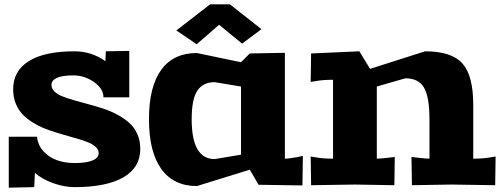

<svg xmlns="http://www.w3.org/2000/svg" viewBox="-20 -844 2299 876"><path d="M569.8 -611.8V-399.9H452.1Q452.1 -439 409.2 -469.5Q366.2 -500 314.9 -500Q214.8 -500 214.8 -456.1Q214.8 -439.5 228.8 -426.3Q242.7 -413.1 266.1 -403.8Q289.6 -394.5 319.8 -386Q350.1 -377.4 383.8 -368.4Q417.5 -359.4 451.2 -348.4Q484.9 -337.4 515.1 -321Q545.4 -304.7 568.8 -284.2Q592.3 -263.7 606.2 -233.2Q620.1 -202.6 620.1 -165Q620.1 -79.6 543 -34.9Q465.8 9.8 319.8 9.8Q274.4 9.8 224.6 -7.6Q174.8 -24.9 139.2 -55.2L136.2 9.8L20 12.2V-220.2H148.9Q152.8 -181.6 178.2 -153.8Q203.6 -126 240.2 -113Q276.9 -100.1 319.8 -100.1Q373.5 -100.1 401.9 -111.8Q430.2 -123.5 430.2 -145Q430.2 -161.1 416.7 -173.6Q403.3 -186 380.9 -195.1Q358.4 -204.1 329.1 -212.4Q299.8 -220.7 267.6 -230Q235.4 -239.3 202.9 -250.5Q170.4 -261.7 141.1 -278.3Q111.8 -294.9 89.4 -315.7Q66.9 -336.4 53.5 -367.4Q40 -398.4 40 -436Q40 -520.5 111.6 -565.2Q183.1 -609.9 319.8 -609.9Q397.5 -609.9 460.9 -564.9L462.9 -609.9Z M938.5 -824.2H1028.8L1172.9 -710.9L1084.5 -645L979.5 -731L877.4 -642.1L784.7 -705.1ZM1279.8 -603V-120.1Q1299.3 -120.1 1335.4 -127L1361.8 -132.8L1359.9 2L1159.7 -1L1119.6 -69.8L878.4 4.9Q772 4.9 715.8 -73.2Q659.7 -151.4 659.7 -299.8Q659.7 -448.7 715.6 -525.4Q771.5 -602.1 878.4 -602.1L1079.6 -560.1L1119.6 -600.1ZM1079.6 -449.2 959.5 -469.2Q906.2 -469.2 880.4 -430.4Q854.5 -391.6 854.5 -299.8Q854.5 -118.2 959.5 -118.2L1079.6 -138.2Z M1619.6 -609.9 1668.5 -529.8 1919.4 -609.9Q2040 -609.9 2089.6 -554.7Q2139.2 -499.5 2139.2 -365.2V-120.1Q2186 -120.1 2217.3 -126L2241.2 -129.9L2239.3 1L2039.6 -2L1859.4 1L1857.4 -127.9L1881.3 -125Q1924.3 -120.1 1939.5 -120.1V-297.9Q1939.5 -401.4 1914.6 -444.1Q1889.6 -486.8 1829.6 -486.8L1699.2 -449.2V-120.1Q1714.4 -120.1 1757.3 -125L1781.2 -127.9L1779.3 1L1599.6 -2L1399.4 1L1397.5 -129.9L1421.4 -126Q1452.6 -120.1 1499.5 -120.1V-480Q1452.6 -480 1421.4 -474.1L1397.5 -470.2L1399.4 -600.1Z"/></svg>

Font: Zantroke
Style: Regular
Weight: 500
Foundry: gluk
Version: Version 0.36